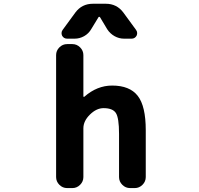

<svg xmlns="http://www.w3.org/2000/svg" viewBox="-20 -1004 1040 1004"><path d="M502.9 -914.1Q502 -916 499 -916Q496.1 -916 495.1 -914.1L457 -851.6Q443.4 -828.1 419.9 -814.9Q396.5 -801.8 370.1 -801.8H331.1Q313.5 -801.8 304.7 -817.4Q301.8 -824.2 301.8 -831.1Q301.8 -839.8 307.6 -847.7L374 -938.5Q408.2 -984.4 465.8 -984.4H533.2Q590.8 -984.4 625 -938.5L691.4 -847.7Q697.3 -839.8 697.3 -831.1Q697.3 -824.2 694.3 -817.4Q685.5 -801.8 668 -801.8H628.9Q602.5 -801.8 579.1 -814.9Q555.7 -828.1 541 -850.6ZM416 -500Q416 -498 418 -497.6Q419.9 -497.1 420.9 -498Q487.3 -556.6 566.4 -556.6Q658.2 -556.6 700.2 -502.9Q742.2 -449.2 742.2 -323.2V-78.1Q742.2 -54.7 725.1 -37.6Q708 -20.5 684.6 -20.5H660.2Q636.7 -20.5 619.6 -37.6Q602.5 -54.7 602.5 -78.1V-303.7Q602.5 -387.7 585.9 -413.1Q569.3 -438.5 521.5 -438.5Q484.4 -438.5 450.2 -404.8Q416 -371.1 416 -333V-78.1Q416 -54.7 398.9 -37.6Q381.8 -20.5 358.4 -20.5H331.1Q307.6 -20.5 290.5 -37.6Q273.4 -54.7 273.4 -78.1V-715.8Q273.4 -739.3 290.5 -756.3Q307.6 -773.4 331.1 -773.4H358.4Q381.8 -773.4 398.9 -756.3Q416 -739.3 416 -715.8Z"/></svg>

Font: Gen Jyuu Gothic Monospace Bold
Style: Bold
Weight: 700
Designer: [Source Han Sans]
Ryoko NISHIZUKA  (kana & ideographs); Paul D. Hunt (Latin, Greek & Cyrillic); Wenlong ZHANG  (bopomofo
Version: Version 1.002.20150607